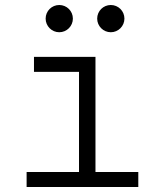

<svg xmlns="http://www.w3.org/2000/svg" viewBox="-20 -744 626 764"><path d="M85.9 0H530.3V-59.6H359.9V-517.6H115.2V-458H294.4V-59.6H85.9ZM215.8 -615.7C245.6 -615.7 270 -640.1 270 -669.9C270 -700.2 245.6 -724.1 215.8 -724.1C186 -724.1 161.6 -700.2 161.6 -669.9C161.6 -640.1 186 -615.7 215.8 -615.7ZM420.9 -615.7C450.7 -615.7 475.1 -640.1 475.1 -669.9C475.1 -700.2 450.7 -724.1 420.9 -724.1C391.1 -724.1 366.7 -700.2 366.7 -669.9C366.7 -640.1 391.1 -615.7 420.9 -615.7Z"/></svg>

Font: Cascadia Mono NF Light
Style: Regular
Weight: 300
Monospace: yes
Designer: Aaron Bell
Foundry: Saja Typeworks
Version: Version 2404.023